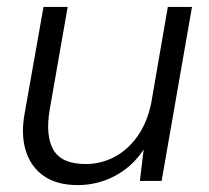

<svg xmlns="http://www.w3.org/2000/svg" viewBox="-20 -524 604 556"><path d="M205 12Q144 12 106 -15Q68 -42 54 -89.5Q40 -137 52 -199L106 -504H176L124 -207Q111 -130 135 -89.5Q159 -49 228 -49Q272 -49 310.5 -69Q349 -89 377.5 -128.5Q406 -168 418 -226L466 -504H536L448 0H385L396 -91Q364 -42 313.5 -15Q263 12 205 12Z"/></svg>

Font: DM Sans Light
Style: Italic
Weight: 300
Italic angle: -10°
Designer: Colophon Foundry, Jonny Pinhorn
Foundry: Colophon Foundry
Version: Version 4.004;gftools[0.9.30]